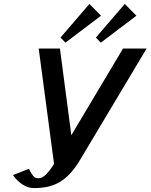

<svg xmlns="http://www.w3.org/2000/svg" viewBox="-20 -947 766 977"><path d="M435 -927 288 -756 313 -730 494 -867ZM615 -927 468 -756 493 -730 674 -867ZM606 -700 343 -259 285 -700H177L255 -113C226 -67 201 -40 177 -40C160 -40 150 -42 127 -88L46 -56C72 -18 112 10 152 10C246 10 318 -16 389 -136L726 -700Z"/></svg>

Font: Pfennig
Style: BoldItalic
Weight: 700
Italic angle: -13°
Version: Version 20100423